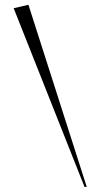

<svg xmlns="http://www.w3.org/2000/svg" viewBox="-20 -668 425 788"><path d="M36.1 -634.3 96.7 -648.4 335.9 98.6 327.1 99.6Z"/></svg>

Font: Montez
Style: Regular
Weight: 400
Designer: Astigmatic (AOETI)
Foundry: Astigmatic (AOETI)
Version: Version 1.000